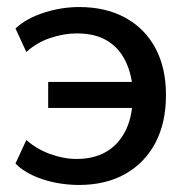

<svg xmlns="http://www.w3.org/2000/svg" viewBox="-20 -517 540 546"><path d="M204 9Q170 9 135.5 2Q101 -5 71.5 -19Q42 -33 24 -52L55 -119Q84 -93 122.5 -79Q161 -65 198 -65Q246 -65 280.5 -84.5Q315 -104 335 -141.5Q355 -179 357 -231L367 -210H117V-284H367L357 -268Q353 -312 335 -347Q317 -382 283.5 -402Q250 -422 198 -422Q162 -422 123 -409Q84 -396 55 -369L24 -436Q55 -465 105 -481Q155 -497 205 -497Q281 -497 336.5 -466.5Q392 -436 422 -380Q452 -324 452 -247Q452 -168 422 -111Q392 -54 336.5 -22.5Q281 9 204 9Z"/></svg>

Font: Nunito Sans 12pt SemiBold
Style: Regular
Weight: 600
Designer: Vernon Adams
Foundry: Vernon Adams
Version: Version 3.101;gftools[0.9.27]